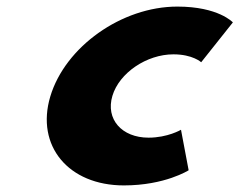

<svg xmlns="http://www.w3.org/2000/svg" viewBox="-20 -548 727 583"><path d="M506.6 -383C565.1 -383 590.9 -359 590.9 -359L687.1 -480C687.1 -480 643.5 -528 518.5 -528C349.4 -528 177.9 -406 132.7 -255C87.9 -105 188 15 356.1 15C481.1 15 552.8 -31 552.8 -31L529.6 -154C529.6 -154 489.4 -130 431 -130C349.9 -130 300.1 -186 321.3 -257C342.3 -327 425.6 -383 506.6 -383Z"/></svg>

Font: Hussar
Style: BdSuprExtOblThree
Weight: 700
Foundry: Cannot Into Space Fonts
Version: Version 2.00